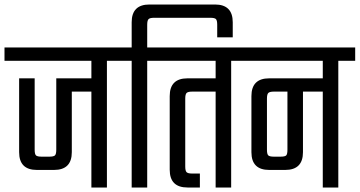

<svg xmlns="http://www.w3.org/2000/svg" viewBox="-40 -833 1598 853"><path d="M510 -622V-563H435V0H366V-426H279V-157Q279 -78 200 -78H124Q45 -78 45 -157V-485H114V-168Q114 -148 120 -142.5Q126 -137 145 -137H179Q198 -137 204 -142.5Q210 -148 210 -168V-485H366V-563H-20V-622Z M915 -813Q994 -813 994 -734V-667H925V-723Q925 -742 919.5 -748Q914 -754 894 -754H645Q626 -754 620 -748Q614 -742 614 -723V-622H689V-563H614V0H545V-563H470V-622H545V-734Q545 -813 624 -813Z M1062 -622V-563H987V0H918V-426H814Q795 -426 789 -420Q783 -414 783 -395V-93Q783 -74 789 -68Q795 -62 814 -62H848V0H793Q714 0 714 -79V-406Q714 -485 793 -485H918V-563H649V-622Z M1538 -622V-563H1463V0H1394V-426H1306V-157Q1306 -78 1227 -78H1156Q1077 -78 1077 -157V-406Q1077 -485 1156 -485H1394V-563H1022V-622ZM1237 -168V-426H1177Q1158 -426 1152 -420Q1146 -414 1146 -395V-168Q1146 -148 1152 -142.5Q1158 -137 1177 -137H1206Q1226 -137 1231.5 -142.5Q1237 -148 1237 -168Z"/></svg>

Font: Teko Light
Style: Regular
Weight: 300
Designer: Manushi Parikh, Jonny Pinhorn
Foundry: Indian Type Foundry
Version: Version 1.105;PS 1.0;hotconv 1.0.78;makeotf.lib2.5.61930; tt